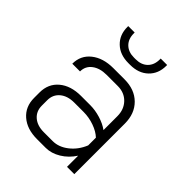

<svg xmlns="http://www.w3.org/2000/svg" viewBox="-200 -823 949 949"><g transform="rotate(45 274.0 -349.0)"><path d="M65 -126V-164Q65 -225 108 -261Q151 -297 222 -297H287Q321 -297 357.5 -286Q394 -275 420 -256V-353Q420 -400 391 -430Q362 -460 316 -460H238Q191 -460 162 -438Q133 -416 133 -379H79Q79 -437 123 -472Q167 -507 238 -507H316Q387 -507 429.5 -465Q472 -423 472 -353V0H421V-78Q395 -38 357 -15Q319 8 280 8H219Q149 8 107 -28.5Q65 -65 65 -126ZM281 -40Q323 -40 361.5 -70Q400 -100 420 -149V-203Q398 -224 361.5 -237Q325 -250 287 -250H222Q175 -250 147 -226.5Q119 -203 119 -164V-126Q119 -87 146 -63.5Q173 -40 219 -40ZM143 -700V-706H188V-700Q188 -661 211 -638.5Q234 -616 273 -616H285Q324 -616 347 -638.5Q370 -661 370 -700V-706H415V-700Q415 -645 379.5 -611Q344 -577 285 -577H273Q214 -577 178.5 -611Q143 -645 143 -700Z"/></g></svg>

Font: Bai Jamjuree Light
Style: Regular
Weight: 300
Designer: Katatrad Aksorn Co.,Ltd.
Foundry: Cadson Demak Co.,Ltd.
Version: Version 1.000; ttfautohint (v1.6)